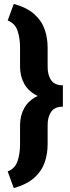

<svg xmlns="http://www.w3.org/2000/svg" viewBox="-20 -800 365 996"><path d="M51.3 175.8 20 89.4Q58.1 74.2 71 36.1Q84 -2 84 -51.8V-150.9Q84 -199.7 106 -239.5Q127.9 -279.3 175.3 -302.2Q127.9 -325.2 106 -365Q84 -404.8 84 -453.6V-552.7Q84 -602.5 71 -640.6Q58.1 -678.7 20 -693.8L51.3 -779.8Q118.7 -761.2 157 -727.3Q195.3 -693.4 211.2 -648.7Q227.1 -604 227.1 -552.7V-453.6Q227.1 -409.7 245.6 -383.5Q264.2 -357.4 306.2 -357.4V-246.6Q264.2 -246.6 245.6 -220.5Q227.1 -194.3 227.1 -150.9V-51.8Q227.1 -0.5 211.2 44.2Q195.3 88.9 157 122.8Q118.7 156.7 51.3 175.8Z"/></svg>

Font: Vazirmatn UI Black
Style: Regular
Weight: 900
Designer: Saber Rastikerdar
Foundry: Saber Rastikerdar
Version: Version 33.003